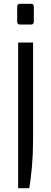

<svg xmlns="http://www.w3.org/2000/svg" viewBox="-20 -759 271 1016"><path d="M87 -629Q71 -629 71 -645V-723Q71 -739 87 -739H144Q152 -739 155.5 -734.5Q159 -730 159 -723V-645Q159 -629 144 -629ZM76 237V-534H155V-17Q155 55 149 123Q143 191 135 237Z"/></svg>

Font: Exo Thin
Style: Regular
Weight: 400
Version: Version 2.000